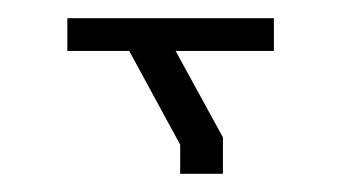

<svg xmlns="http://www.w3.org/2000/svg" viewBox="-20 -752 376 211"><path d="M54 -732H153H281V-696H173L225 -601V-561H178V-593L122 -696H54Z"/></svg>

Font: Mixer
Style: Regular
Weight: 400
Version: Version 1.0